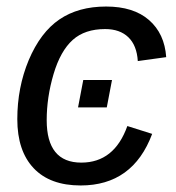

<svg xmlns="http://www.w3.org/2000/svg" viewBox="-20 -558 540 588"><path d="M229 -60Q330 -60 370 -172L446 -148Q387 10 227 10Q133 10 83 -43Q33 -96 33 -193Q33 -290 68 -374Q104 -459 162 -498.5Q220 -538 305 -538Q389 -538 436.5 -496.5Q484 -455 489 -383L402 -371Q399 -419 373 -444Q347 -469 302 -469Q240 -469 203 -436Q165 -402 144 -331Q123 -260 123 -190Q123 -60 229 -60ZM219 -229 235 -313H323L307 -229Z"/></svg>

Font: Libra Sans Modern
Style: Italic
Weight: 400
Italic angle: -12°
Foundry: Stefan Peev, Context Ltd
Version: Version 1.000